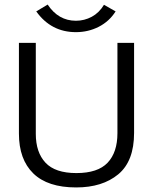

<svg xmlns="http://www.w3.org/2000/svg" viewBox="-20 -811 665 842"><path d="M314 11Q189 11 126 -50.5Q63 -112 63 -225V-623H137V-224Q137 -143 179.5 -97.5Q222 -52 315 -52Q409 -52 452 -97.5Q495 -143 495 -227V-623H568V-228Q568 -104 498.5 -46.5Q429 11 314 11ZM436 -790 487 -761Q459 -717 413 -693.5Q367 -670 313 -670Q204 -670 139 -761L189 -791Q236 -720 313 -720Q350 -720 382.5 -737.5Q415 -755 436 -790Z"/></svg>

Font: Inconsolata Expanded Thin
Style: Regular
Weight: 100
Width: 7
Monospace: yes
Designer: Raph Levien, Cyreal, Brenton Simpson
Foundry: Raph Levien, Cyreal, Google
Version: Version 3.100; ttfautohint (v1.8.4.7-5d5b)